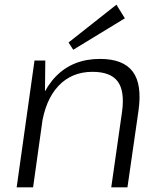

<svg xmlns="http://www.w3.org/2000/svg" viewBox="-20 -798 681 818"><path d="M500 -322Q512 -410 481.5 -451Q451 -492 374 -492Q286 -492 229.5 -432.5Q173 -373 157 -262L115 -199L125 -260Q146 -399 218.5 -473Q291 -547 406 -547Q505 -547 545.5 -493Q586 -439 570 -326L523 0H454ZM127 -540H173L171 -357L121 0H51ZM512 -720 292 -586 272 -617 476 -778Z"/></svg>

Font: Pathway Extreme 28pt Light
Style: Italic
Weight: 300
Italic angle: -8°
Designer: Eduardo Rodriguez Tunni
Foundry: Eduardo Rodriguez Tunni
Version: Version 1.001;gftools[0.9.26]